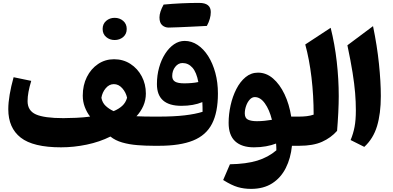

<svg xmlns="http://www.w3.org/2000/svg" viewBox="-20 -978 2639 1288"><path d="M745.1 -580.6Q806.6 -580.6 855 -549.3Q903.3 -518.1 930.9 -465.8Q958.5 -413.6 958.5 -350.6Q958.5 -306.2 941.4 -267.6Q924.3 -229 895.5 -198.2Q919.9 -196.8 952.4 -196.3Q984.9 -195.8 1012.2 -195.8H1012.7V0H1012.2Q956.1 0 901.4 -4.4Q846.7 -8.8 800 -22.2Q753.4 -35.6 720.7 -62Q648.4 -25.9 561.8 -7.8Q475.1 10.3 389.6 10.3Q202.1 10.3 118.9 -54.9Q35.6 -120.1 35.6 -245.1Q35.6 -289.6 44.9 -344.2Q54.2 -398.9 71.3 -460L189.5 -435.5Q177.2 -394.5 171.1 -361.6Q165 -328.6 165 -299.3Q165 -235.4 221.2 -210.4Q277.3 -185.5 405.3 -185.5Q441.4 -185.5 490.7 -187.7Q540 -189.9 584.5 -195.8Q562.5 -224.1 548.8 -260.3Q535.2 -296.4 535.2 -336.4Q535.2 -406.2 562.7 -461.4Q590.3 -516.6 637.9 -548.6Q685.5 -580.6 745.1 -580.6ZM743.7 -413.6Q712.4 -413.6 689.2 -386Q666 -358.4 660.2 -321.8Q666.5 -288.6 689 -267.6Q711.4 -246.6 742.2 -232.4Q776.4 -246.6 799.8 -267.8Q823.2 -289.1 832.5 -322.3Q824.7 -358.4 800.3 -386Q775.9 -413.6 743.7 -413.6ZM668.5 -783.7Q668.5 -817.4 692.1 -837.9Q715.8 -858.4 749 -858.4Q782.7 -858.4 806.4 -837.9Q830.1 -817.4 830.1 -783.7Q830.1 -750 806.4 -729.7Q782.7 -709.5 749 -709.5Q715.8 -709.5 692.1 -729.7Q668.5 -750 668.5 -783.7Z M1441.9 -350.6Q1441.9 -224.6 1402.1 -147.5Q1362.3 -70.3 1275.1 -35.2Q1188 0 1045.4 0H1012.7Q991.2 0 991.2 -38.6V-157.2Q991.2 -195.8 1012.7 -195.8H1044.9Q1146.5 -195.8 1219 -204.3Q1291.5 -212.9 1338.9 -228Q1338.9 -242.2 1338.6 -260Q1338.4 -277.8 1337.4 -293Q1278.3 -268.1 1196.8 -268.1Q1032.7 -268.1 1032.7 -413.6Q1032.7 -472.7 1047.4 -524.9Q1062 -577.1 1087.9 -617.4Q1113.8 -657.7 1147.2 -680.7Q1180.7 -703.6 1218.8 -703.6Q1265.1 -703.6 1305.7 -676.5Q1346.2 -649.4 1376.7 -601.3Q1407.2 -553.2 1424.6 -489Q1441.9 -424.8 1441.9 -350.6ZM1310.5 -427.7Q1298.3 -493.2 1270.8 -524.2Q1243.2 -555.2 1204.1 -555.2Q1175.8 -555.2 1155.5 -529.5Q1135.3 -503.9 1135.3 -467.8Q1135.3 -441.9 1154.3 -430.4Q1173.3 -418.9 1216.3 -418.9Q1240.7 -418.9 1266.1 -421.1Q1291.5 -423.3 1310.5 -427.7ZM1077.6 -947.3Q1196.8 -958.5 1316.4 -958.5Q1394 -958.5 1394 -897Q1394 -852.5 1367.7 -804.2Q1346.7 -803.2 1321 -801.8Q1295.4 -800.3 1259 -798.8Q1222.7 -797.4 1179.7 -795.2Q1136.7 -793 1111.3 -793Q1085.9 -793 1067.9 -809.1Q1049.8 -825.2 1049.8 -861.1Q1049.8 -897 1077.6 -947.3Z M1710.9 -490.7Q1766.1 -490.7 1811.5 -451.7Q1856.9 -412.6 1888.7 -345.9Q1920.4 -279.3 1933.6 -195.8H1987.3V0H1938.5Q1930.2 83.5 1897.2 148.9Q1864.3 214.4 1806.2 251.7Q1748 289.1 1664.1 289.1Q1616.7 289.1 1575.2 277.1Q1533.7 265.1 1477.1 229.5L1522.5 124Q1631.8 122.1 1705.6 99.6Q1779.3 77.1 1834 30.3Q1834 19 1833.5 8.1Q1833 -2.9 1832 -15.1Q1802.2 -3.4 1764.4 3.4Q1726.6 10.3 1683.1 10.3Q1601.6 10.3 1557.6 -30.3Q1513.7 -70.8 1513.7 -153.8Q1513.7 -211.9 1526.9 -271.2Q1540 -330.6 1565.4 -380.4Q1590.8 -430.2 1627.4 -460.4Q1664.1 -490.7 1710.9 -490.7ZM1689.5 -326.7Q1670.4 -326.7 1655 -309.6Q1639.6 -292.5 1630.9 -267.3Q1622.1 -242.2 1622.1 -217.3Q1622.1 -185.5 1643.8 -175.3Q1665.5 -165 1703.6 -165Q1728 -165 1754.9 -167.7Q1781.7 -170.4 1804.2 -174.3Q1787.1 -242.7 1756.8 -284.7Q1726.6 -326.7 1689.5 -326.7Z M2198.2 -791.5Q2225.6 -682.6 2239 -564.7Q2252.4 -446.8 2252.4 -332.5Q2252.4 -286.1 2249.3 -222.2Q2246.1 -158.2 2241.2 -100.1Q2200.2 -53.7 2140.6 -26.9Q2081.1 0 1987.3 0Q1976.6 0 1971.2 -8.1Q1965.8 -16.1 1965.8 -38.6V-157.2Q1965.8 -179.7 1971.2 -187.7Q1976.6 -195.8 1987.3 -195.8Q2013.2 -195.8 2038.1 -198.7Q2063 -201.7 2084 -209Q2084 -336.9 2069.6 -458.3Q2055.2 -579.6 2027.8 -679.7Z M2482.4 -802.7Q2509.8 -670.4 2522.2 -549.8Q2534.7 -429.2 2534.7 -333Q2534.7 -215.8 2509.3 -131.8Q2483.9 -47.9 2423.8 7.3L2332 -38.6Q2349.6 -80.6 2358.4 -126.2Q2367.2 -171.9 2367.2 -238.3Q2367.2 -294.4 2362.3 -354.2Q2357.4 -414.1 2345.2 -490.7Q2333 -567.4 2310.5 -674.3Z"/></svg>

Font: Pinar-DS4-FD ExtraBold
Style: Regular
Weight: 800
Designer: Amin Abedi
Version: Version 3.000